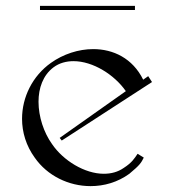

<svg xmlns="http://www.w3.org/2000/svg" viewBox="-20 -626 582 653"><path d="M116 -592H439V-606H116ZM288 7C334 7 380 -6 420 -35C456 -65 460 -72 469 -90L448 -103C437 -87 429 -73 401 -55C381 -41 358 -35 333 -35C268 -35 195 -80 157 -136C129 -175 111 -229 111 -280C111 -326 126 -370 162 -397C182 -412 206 -418 230 -418C296 -418 369 -372 408 -316L183 -157L190 -148L497 -347L484 -367L467 -355C431 -428 365 -459 297 -459C247 -459 195 -442 153 -412C91 -368 55 -296 55 -222C55 -176 69 -130 98 -90C141 -28 214 7 288 7Z"/></svg>

Font: Cantique Normal
Style: Regular
Weight: 400
Designer: Sébastien Hayez
Foundry: Sébastien Hayez & Ariel Martín Pérez
Version: Version 1.000;hotconv 1.0.109;makeotfexe 2.5.65596